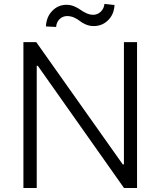

<svg xmlns="http://www.w3.org/2000/svg" viewBox="-20 -937 799 957"><path d="M259.8 -802.7 209 -805.2Q210.9 -852.1 240.2 -882.6Q269.5 -913.1 312 -913.1Q331.5 -913.1 350.1 -905.3Q368.7 -897.5 381.1 -888.2Q393.6 -878.9 410.6 -871.1Q427.7 -863.3 444.8 -863.3Q466.3 -863.3 482.4 -878.9Q498.5 -894.5 500.5 -917.5L550.8 -912.1Q548.3 -865.2 518.8 -836.2Q489.3 -807.1 447.3 -807.1Q426.3 -807.1 408 -814.9Q389.6 -822.8 378.4 -832Q367.2 -841.3 350.3 -849.1Q333.5 -856.9 314.9 -856.9Q292.5 -856.9 276.9 -841.6Q261.2 -826.2 259.8 -802.7ZM663.1 -727.1V0H598.1L168.5 -608.9H163.1V0H96.7V-727.1H160.6L591.8 -117.7H597.7V-727.1Z"/></svg>

Font: Interop Light
Style: Regular
Weight: 300
Designer: Rasmus Andersson, Google, Jang Haemin
Foundry: jhaemin
Version: Version 1.007